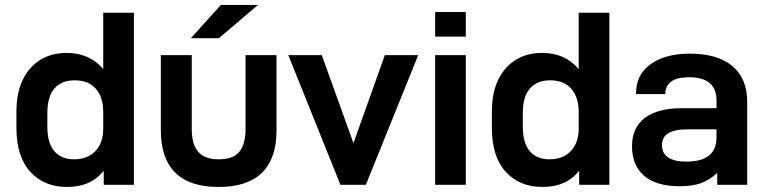

<svg xmlns="http://www.w3.org/2000/svg" viewBox="-20 -741 3070 770"><path d="M101.6 -51.8Q45.9 -112.8 45.9 -228V-293Q45.9 -368.7 71.3 -420.9Q96.7 -473.6 142.6 -501.5Q187 -528.8 247.1 -528.8Q339.4 -528.8 394 -463.9V-689.9H517.1V0H396V-56.2Q344.7 8.8 249 8.8Q157.2 8.8 101.6 -51.8ZM362.3 -134.8Q394 -168 394 -226.1V-292Q394 -351.6 363.8 -385.7Q334 -418.9 279.8 -418.9Q227.5 -418.9 198.7 -386.7Q169.9 -354 169.9 -287.1V-232.9Q169.9 -167 198.2 -134.3Q226.1 -102.1 276.9 -102.1Q331.1 -102.1 362.3 -134.8Z M683.1 -48.3Q625 -106 625 -217.8V-520H749V-224.1Q749 -163.1 774.4 -132.8Q800.3 -102.1 856.9 -102.1Q915.5 -102.1 939.9 -132.3Q964.8 -163.1 964.8 -224.1V-520H1088.9V-217.8Q1088.9 -105 1030.3 -47.9Q972.2 8.8 856.9 8.8Q740.7 8.8 683.1 -48.3ZM865.7 -721.2H1014.6L857.9 -587.9H745.6Z M1136.2 -520H1270.5L1397.5 -167L1523.4 -520H1657.2L1447.3 0H1345.2Z M1725.1 -692.9H1848.1V-594.2H1725.1ZM1725.1 -520H1848.1V0H1725.1Z M2008.3 -51.8Q1952.6 -112.8 1952.6 -228V-293Q1952.6 -368.7 1978 -420.9Q2003.4 -473.6 2049.3 -501.5Q2093.8 -528.8 2153.8 -528.8Q2246.1 -528.8 2300.8 -463.9V-689.9H2423.8V0H2302.7V-56.2Q2251.5 8.8 2155.8 8.8Q2064 8.8 2008.3 -51.8ZM2269 -134.8Q2300.8 -168 2300.8 -226.1V-292Q2300.8 -351.6 2270.5 -385.7Q2240.7 -418.9 2186.5 -418.9Q2134.3 -418.9 2105.5 -386.7Q2076.7 -354 2076.7 -287.1V-232.9Q2076.7 -167 2105 -134.3Q2132.8 -102.1 2183.6 -102.1Q2237.8 -102.1 2269 -134.8Z M2976.6 -332V0H2856.4V-47.9Q2826.2 -19 2790.5 -6.3Q2755.9 5.9 2705.6 5.9Q2611.8 5.9 2563 -36.1Q2514.6 -78.1 2514.6 -154.8Q2514.6 -229 2565.9 -268.1Q2617.7 -307.1 2714.4 -307.1H2853.5V-337.9Q2853.5 -431.2 2743.7 -431.2Q2693.4 -431.2 2670.9 -413.1Q2648.4 -395 2648.4 -367.2V-363.8H2530.8V-367.2Q2530.8 -441.4 2588.9 -483.4Q2647.5 -525.9 2746.6 -525.9Q2857.4 -525.9 2917 -476.1Q2976.6 -426.3 2976.6 -332ZM2853.5 -189.9V-222.2H2737.3Q2685.1 -222.2 2659.7 -206.5Q2634.8 -191.4 2634.8 -158.2Q2634.8 -127 2659.2 -109.9Q2683.6 -92.8 2732.4 -92.8Q2853.5 -92.8 2853.5 -189.9Z"/></svg>

Font: D-DIN Exp
Style: DINExp-Bold
Weight: 700
Width: 7
Designer: Charles Nix
Foundry: Datto Inc.
Version: Version 1.00